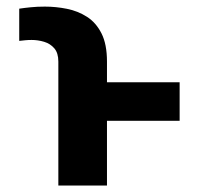

<svg xmlns="http://www.w3.org/2000/svg" viewBox="-20 -573 614 593"><path d="M310.4 0H160.2V-382.8Q160.2 -409.4 147.7 -423.8Q135.3 -438.2 116.3 -443.9Q97.3 -449.6 77.4 -449.6Q67.5 -449.6 58.2 -448.7Q49 -447.8 39.4 -446.7V-546.2Q55.8 -548.7 75.3 -550.6Q94.8 -552.6 118.6 -552.6Q152.7 -552.6 186.6 -545.8Q220.5 -539.1 248.6 -521.1Q276.6 -503.2 293.5 -469.8Q310.4 -436.4 310.4 -382.8ZM534.8 -318.9V-199.9H260.7V-318.9Z"/></svg>

Font: InterMG
Style: Bold
Weight: 700
Designer: Rasmus Andersson
Foundry: rsms
Version: Version 3.019;December 26, 2023;FontCreator 15.0.0.2955 64-b